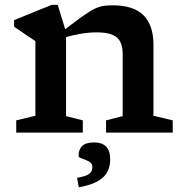

<svg xmlns="http://www.w3.org/2000/svg" viewBox="-20 -547 758 792"><path d="M417.5 -50.5 486 -68V-325Q486 -372 461.8 -392.8Q437.5 -413.5 378.5 -413.5Q347.5 -413.5 314.5 -408Q281.5 -402.5 252.5 -394V-68L321.5 -50.5V0H47V-50.5L126 -69.5V-377.5Q117.5 -383 94.8 -398.2Q72 -413.5 38 -437V-464L193.5 -527H218L249 -426.5Q294.5 -461.5 322.8 -481.5Q351 -501.5 370.2 -510.8Q389.5 -520 406 -522.5Q422.5 -525 445 -525Q531.5 -525 572.2 -483.8Q613 -442.5 613 -362.5V-69.5L692.5 -50.5V0H417.5ZM298 186.5Q336 180 348.5 169.8Q361 159.5 361 142Q361 126.5 346.8 119Q332.5 111.5 318.2 107Q304 102.5 304 96.5Q304 69.5 319.2 55Q334.5 40.5 369.5 40.5Q399.5 40.5 417 56.8Q434.5 73 434.5 113Q434.5 136.5 424.5 158.8Q414.5 181 386.5 198.5Q358.5 216 305 225.5Z"/></svg>

Font: Newsreader 6pt Medium
Style: Regular
Weight: 500
Designer: Hugues Gentile
Foundry: Production Type
Version: Version 1.003; ttfautohint (v1.8.3)